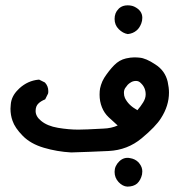

<svg xmlns="http://www.w3.org/2000/svg" viewBox="-20 -399 657 724"><path d="M470.7 197.3Q489.3 200.2 502 212.9L505.9 217.8Q516.6 231.4 516.6 247.1Q516.6 252.9 515.6 258.8Q510.7 280.3 497.1 293Q483.4 304.7 460 304.7Q442.4 303.7 427.2 287.6Q412.1 271.5 412.1 249Q412.1 226.6 429.7 209.5Q447.3 192.4 470.7 197.3ZM19.5 10.7Q19.5 3.9 20.5 -3.9Q22.5 -36.1 48.8 -61.5L53.7 -66.4Q85 -94.7 125 -98.6H127.9L149.4 -87.9Q162.1 -74.2 162.1 -55.7Q162.1 -47.9 161.1 -45.9L150.4 -24.4Q133.8 -17.6 125 -8.8Q114.3 1 114.3 19.5Q114.3 40 134.8 56.6Q158.2 76.2 198.7 83Q239.3 89.8 275.4 89.8Q299.8 89.8 370.1 85.9Q399.4 85 423.8 74.2Q396.5 49.8 389.6 43Q373 27.3 364.3 5.4Q355.5 -16.6 355.5 -42Q355.5 -45.9 356 -55.2Q356.4 -64.5 360.8 -78.6Q365.2 -92.8 373 -105.5Q390.6 -132.8 410.2 -152.8Q429.7 -172.9 455.1 -178.7Q472.7 -182.6 485.4 -182.6Q498 -182.6 505.9 -181.6Q530.3 -179.7 565.4 -156.2Q602.5 -132.8 612.3 -90.8Q617.2 -68.4 617.2 -49.8Q617.2 0 586.9 46.9Q567.4 78.1 514.6 122.1Q460.9 167 389.2 170.4Q317.4 173.8 249 175.8H248Q195.3 172.9 145.5 158.2Q95.7 143.6 65.9 113.3Q36.1 83 27.3 56.6Q19.5 35.2 19.5 10.7ZM498 16.6Q510.7 2 520 -13.2Q529.3 -28.3 529.3 -43Q529.3 -68.4 511.7 -85Q503.9 -93.8 493.2 -93.8Q482.4 -93.8 474.1 -88.9Q465.8 -84 461.4 -79.1Q457 -74.2 452.1 -66.9Q447.3 -59.6 447.3 -48.8Q447.3 -38.1 451.2 -29.3Q458 -15.6 468.8 -4.9Q479.5 5.9 498 16.6ZM426.8 -365.2 429.7 -368.2Q442.4 -378.9 460.9 -378.9Q475.6 -378.9 486.3 -374Q516.6 -359.4 516.6 -332Q516.6 -320.3 512.7 -310.5Q505.9 -293 495.1 -284.2Q481.4 -272.5 461.9 -270.5Q443.4 -273.4 427.7 -289.1Q412.1 -304.7 412.1 -327.6Q412.1 -350.6 426.8 -365.2Z"/></svg>

Font: JasonHandwriting2
Style: SemiBold
Weight: 600
Version: Version 1.04.7